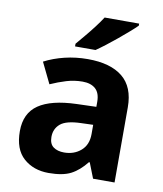

<svg xmlns="http://www.w3.org/2000/svg" viewBox="-86 -836 776 915"><g transform="rotate(10 302.0 -378.0)"><path d="M302 -557Q412 -557 470.5 -509.5Q529 -462 529 -364V0H425L396 -74H392Q357 -30 318 -10Q279 10 211 10Q138 10 90 -32.5Q42 -75 42 -163Q42 -250 103 -291.5Q164 -333 286 -337L381 -340V-364Q381 -407 358.5 -427Q336 -447 296 -447Q256 -447 218 -435.5Q180 -424 142 -407L93 -508Q137 -531 190.5 -544Q244 -557 302 -557ZM323 -251Q251 -249 223 -225Q195 -201 195 -162Q195 -128 215 -113.5Q235 -99 267 -99Q315 -99 348 -127.5Q381 -156 381 -208V-253ZM513 -756Q499 -742 476 -722Q453 -702 426.5 -680Q400 -658 374.5 -638.5Q349 -619 330 -606H231V-619Q247 -638 268.5 -663.5Q290 -689 311 -716.5Q332 -744 346 -766H513Z"/></g></svg>

Font: Noto Sans Bassa Vah
Style: Regular
Weight: 400
Designer: Monotype Design Team
Foundry: Monotype Imaging Inc.
Version: Version 2.002